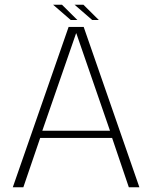

<svg xmlns="http://www.w3.org/2000/svg" viewBox="-20 -790 644 810"><path d="M34 0H78.5L149.5 -208H453L523.5 0H568L333 -676.5H269.5ZM158.5 -238.5 301 -649.5H302L444 -238.5ZM369 -705.5H397L332 -770H294.5ZM278.5 -705.5H306.5L241.5 -770H204Z"/></svg>

Font: Anybody UltraCondensed Thin ExtraLight
Style: Regular
Weight: 250
Version: Version 1.111